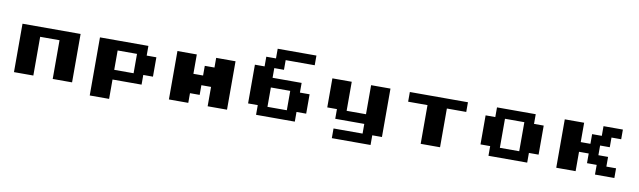

<svg xmlns="http://www.w3.org/2000/svg" viewBox="-41 -1108 5638 1695"><g transform="rotate(10 2778.0 -261.0)"><path d="M86.8 0V-434H607.6V0H434V-347.2H260.4V0Z M781.2 86.8V-434H1215.3V-347.2H1302.1V-173.6H1215.3V-86.8H954.9V86.8ZM954.9 -173.6H1128.5V-347.2H954.9Z M1822.9 0V-173.6H1736.1V-86.8H1649.3V0H1475.7V-434H1649.3V-260.4H1736.1V-347.2H1822.9V-434H1996.5V0Z M2256.9 0V-86.8H2170.1V-434H2256.9V-520.8H2343.8V-607.6H2691V-520.8H2430.6V-434H2343.8V-347.2H2604.2V-260.4H2691V-86.8H2604.2V0ZM2343.8 -86.8H2517.4V-260.4H2343.8Z M2951.4 0H3211.8V-86.8H2951.4V-173.6H2864.6V-434H3038.2V-173.6H3211.8V-434H3385.4V0H3298.6V86.8H2951.4Z M3732.6 0V-347.2H3559V-434H4079.9V-347.2H3906.2V0Z M4340.3 0V-86.8H4253.5V-347.2H4340.3V-434H4687.5V-347.2H4774.3V-86.8H4687.5V0ZM4427.1 -86.8H4600.7V-347.2H4427.1Z M4947.9 0V-434H5121.5V-260.4H5208.3V-347.2H5295.1V-434H5468.8V-347.2H5381.9V-260.4H5295.1V-173.6H5381.9V-86.8H5468.8V0H5295.1V-86.8H5208.3V-173.6H5121.5V0Z"/></g></svg>

Font: 8-bit Operator+ 8
Style: Bold
Weight: 700
Designer: GrandChaos9000
Version: Version 1.3.0 - August 1, 2014